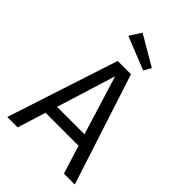

<svg xmlns="http://www.w3.org/2000/svg" viewBox="-262 -1016 1124 1124"><g transform="rotate(45 300.0 -454.5)"><path d="M161 -176 106 0H20L245 -689H355L579 0H489L434 -176ZM411 -248 298 -615 184 -248ZM416 -801 390 -755 185 -837 231 -909Z"/></g></svg>

Font: FiraDG Mono
Style: Regular
Weight: 400
Designer: Carrois Corporate & Edenspiekermann AG
Foundry: Carrois Corporate GbR & Edenspiekermann AG
Version: Version 3.206